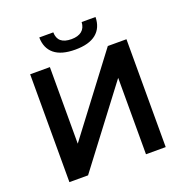

<svg xmlns="http://www.w3.org/2000/svg" viewBox="-153 -1031 1129 1171"><g transform="rotate(-20 411.0 -446.0)"><path d="M99 0V-700H227V-203L603 -700H724V0H596V-496L220 0ZM410 -747Q320 -747 274.5 -784.5Q229 -822 228 -892H319Q320 -815 410 -815Q453 -815 477 -834.5Q501 -854 503 -892H593Q592 -822 546 -784.5Q500 -747 410 -747Z"/></g></svg>

Font: Montserrat SemiBold
Style: Regular
Weight: 600
Designer: Julieta Ulanovsky
Foundry: Julieta Ulanovsky
Version: Version 9.000; ttfautohint (v1.8.4.7-5d5b)